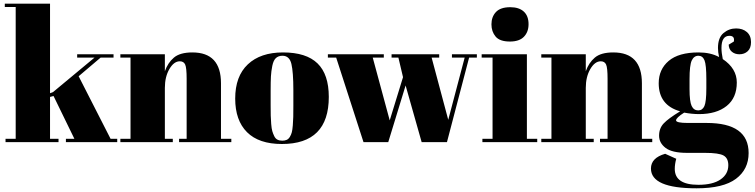

<svg xmlns="http://www.w3.org/2000/svg" viewBox="-20 -770 4088 1040"><path d="M337 0V-18H383L270 -250L251 -245V-18H297V0H10V-18H65V-732H6V-750H251V-265L267 -271L492 -458H398V-476H595V-458H525L406 -357L579 -18H615V0Z M632 -476H873V-384Q889 -430 922 -458Q955 -486 1022 -486Q1177 -486 1177 -319V-18H1233V0H950V-18H991V-343Q991 -403 983 -420.5Q975 -438 954 -438Q922 -438 897.5 -396Q873 -354 873 -294V-18H916V0H632V-18H687V-458H632Z M1569 -197V-282Q1569 -379 1558.5 -423.5Q1548 -468 1510 -468Q1488 -468 1474.5 -455.5Q1461 -443 1455 -413.5Q1449 -384 1447.5 -356Q1446 -328 1446 -277V-199Q1446 -164 1446.5 -144Q1447 -124 1449 -98.5Q1451 -73 1455 -59.5Q1459 -46 1465.5 -32.5Q1472 -19 1483 -13.5Q1494 -8 1509 -8Q1523 -8 1533 -12.5Q1543 -17 1550 -28.5Q1557 -40 1560.5 -53Q1564 -66 1566 -90.5Q1568 -115 1568.5 -137Q1569 -159 1569 -197ZM1254 -236Q1254 -357 1322.5 -421.5Q1391 -486 1513 -486Q1639 -486 1700 -426.5Q1761 -367 1761 -245Q1761 10 1507 10Q1382 10 1318 -54Q1254 -118 1254 -236Z M2101 -458V-476H2359V-458H2318L2408 -121L2497 -458H2428V-476H2563V-458H2521L2401 0H2264L2177 -307L2083 0H1949L1801 -458H1756V-476H2059V-458H1999L2091 -118L2163 -352L2138 -458Z M2642 -638Q2642 -679 2666.5 -705Q2691 -731 2744 -731Q2791 -731 2817 -707.5Q2843 -684 2843 -639Q2843 -597 2818 -571Q2793 -545 2742 -545Q2687 -545 2664.5 -572Q2642 -599 2642 -638ZM2589 -476H2834V-18H2890V0H2593V-18H2648V-458H2589Z M2912 -476H3153V-384Q3169 -430 3202 -458Q3235 -486 3302 -486Q3457 -486 3457 -319V-18H3513V0H3230V-18H3271V-343Q3271 -403 3263 -420.5Q3255 -438 3234 -438Q3202 -438 3177.5 -396Q3153 -354 3153 -294V-18H3196V0H2912V-18H2967V-458H2912Z M3927 -528 3955 -545Q3961 -576 3931 -576Q3888 -576 3888 -510Q3888 -484 3895 -450Q3971 -399 3971 -323Q3971 -240 3916 -196Q3861 -152 3767 -152Q3728 -152 3686 -160Q3642 -132 3642 -118Q3642 -104 3706 -104H3808Q4035 -104 4035 59Q4035 147 3966.5 198.5Q3898 250 3753 250Q3506 250 3506 143Q3506 85 3583 63L3643 90Q3635 119 3635 145Q3635 231 3763 231Q3841 231 3883 202Q3925 173 3925 125Q3925 87 3899.5 72.5Q3874 58 3798 58H3701Q3620 58 3585 31Q3550 4 3550 -35Q3550 -75 3575 -101.5Q3600 -128 3664 -167Q3548 -200 3548 -319Q3548 -394 3602 -440Q3656 -486 3764 -486Q3829 -486 3875 -461Q3869 -488 3869 -510Q3869 -566 3899 -591Q3929 -616 3967 -616Q4003 -616 4025.5 -596.5Q4048 -577 4048 -542Q4048 -509 4030 -492.5Q4012 -476 3985 -476Q3961 -476 3944.5 -489.5Q3928 -503 3927 -528ZM3715 -341V-287Q3715 -220 3726.5 -196Q3738 -172 3762 -172Q3785 -172 3795.5 -195.5Q3806 -219 3806 -292V-341Q3806 -419 3796 -443.5Q3786 -468 3763 -468Q3739 -468 3727 -442.5Q3715 -417 3715 -341Z"/></svg>

Font: Abril Fatface
Style: Regular
Weight: 400
Designer: Veronika Burian, Jos Scaglione
Foundry: TypeTogether
Version: Version 1.001